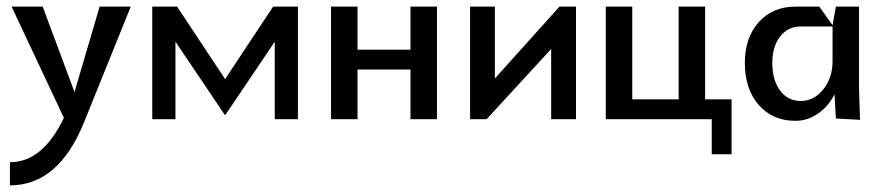

<svg xmlns="http://www.w3.org/2000/svg" viewBox="-20 -360 2665 580"><path d="M15 -340H109L205 -82L281 -340H375L234 9Q157 200 10 200V130Q109 130 173 -4Z M440 0V-340H515L660 -121L805 -340H880V0H810V-234L661 -13H659L510 -234V0Z M980 0V-340H1060V-210H1220V-340H1300V0H1220V-150H1060V0Z M1400 0V-340H1475V-123L1670 -340H1720V0H1645V-212L1450 0Z M1810 0V-340H1890V-60H2030V-340H2110V-60H2190V106H2130V0Z M2230 -170Q2230 -246 2272 -293Q2314 -340 2383 -340H2455L2495 -284L2505 -340H2575V-92L2578 2L2505 -2L2501 -75Q2482 -38 2450.5 -16.5Q2419 5 2383 5Q2314 5 2272 -43Q2230 -91 2230 -170ZM2313 -170Q2313 -118 2336.5 -86.5Q2360 -55 2399 -55Q2439 -55 2467 -90Q2495 -125 2495 -175V-280H2399Q2360 -280 2336.5 -249.5Q2313 -219 2313 -170Z"/></svg>

Font: Glametrix
Style: Bold
Weight: 700
Designer: gluk
Foundry: gluk
Version: Version 0.40